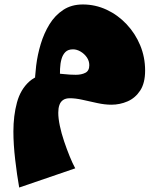

<svg xmlns="http://www.w3.org/2000/svg" viewBox="-20 -440 710 860"><path d="M66 400Q56 344 48 275Q40 206 40 149Q40 78 56 19Q72 -40 112 -75.5Q152 -111 223 -111Q241 -111 267.5 -108Q294 -105 319.5 -105Q345 -105 362.5 -114Q380 -123 380 -148Q380 -167 369 -183Q358 -199 341 -209Q324 -219 307 -219Q285 -219 273 -207Q261 -195 255.5 -175.5Q250 -156 249 -132Q248 -108 248 -85L136 -57Q136 -97 142 -146Q148 -195 162.5 -243Q177 -291 201.5 -331Q226 -371 263 -395.5Q300 -420 351 -420Q407 -420 457.5 -396.5Q508 -373 547 -331.5Q586 -290 608 -237Q630 -184 630 -124Q630 -68 608 -34.5Q586 -1 551.5 14Q517 29 479 29Q449 29 415 21.5Q381 14 349.5 7Q318 0 293 0Q274 0 262.5 8Q251 16 246 30.5Q241 45 241 65Q241 90 248 123.5Q255 157 267 192.5Q279 228 292 260Q305 292 317 314Z"/></svg>

Font: Marhey Light
Style: Regular
Weight: 300
Designer: Nur Syamsi & Bustanul Arifin
Foundry: Namelatype
Version: Version 1.000